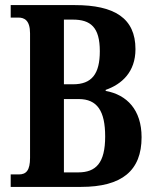

<svg xmlns="http://www.w3.org/2000/svg" viewBox="-20 -734 609 754"><path d="M22 0H298C459 0 536 -64 536 -195C536 -303 478 -362 395 -377V-381C458 -403 512 -451 512 -541C512 -663 429 -714 274 -714H22V-665H52C75 -665 98 -655 98 -603V-114C98 -65 83 -49 54 -49H22ZM267 -403H231V-657H266C336 -657 372 -627 372 -533C372 -443 340 -403 267 -403ZM287 -57H231V-345H289C362 -345 393 -298 393 -198C393 -94 357 -57 287 -57Z"/></svg>

Font: Noto Serif Tamil ExtraCondensed
Style: Bold Italic
Weight: 700
Width: 2
Italic angle: -12°
Designer: Indian Type Foundry, Tom Grace, and the Monotype Design Team
Foundry: Monotype Imaging Inc.
Version: Version 2.003